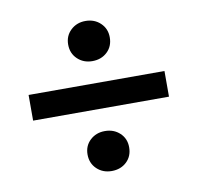

<svg xmlns="http://www.w3.org/2000/svg" viewBox="-62 -639 637 619"><g transform="rotate(-10 256.5 -329.5)"><path d="M34.2 -288.1V-372.1H479V-288.1ZM255.9 -84Q227.1 -84 207.5 -102.5Q188 -121.1 188 -149.9Q188 -178.2 207.5 -196.5Q227.1 -214.8 255.9 -214.8Q285.2 -214.8 304.7 -196.5Q324.2 -178.2 324.2 -149.9Q324.2 -120.6 304.9 -102.3Q285.6 -84 255.9 -84ZM255.9 -443.8Q227.1 -443.8 207.5 -462.4Q188 -481 188 -509.8Q188 -538.1 207.5 -556.6Q227.1 -575.2 255.9 -575.2Q285.2 -575.2 304.7 -556.6Q324.2 -538.1 324.2 -509.8Q324.2 -480.5 304.9 -462.2Q285.6 -443.8 255.9 -443.8Z"/></g></svg>

Font: Source Sans 3 Semibold
Style: Regular
Weight: 600
Designer: Paul D. Hunt
Foundry: Adobe
Version: Version 3.052;hotconv 1.1.0;makeotfexe 2.6.0